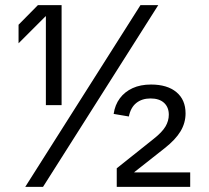

<svg xmlns="http://www.w3.org/2000/svg" viewBox="-20 -725 810 745"><path d="M158 -317V-662H157L52 -557V-629L127 -705H219V-317ZM78 0 525 -705H594L147 0ZM433 0V-72L576 -186Q609 -212 622 -234Q635 -256 635 -280Q635 -309 616.5 -326Q598 -343 564 -343Q531 -343 509 -325.5Q487 -308 480 -273L421 -283Q426 -318 445 -343.5Q464 -369 494.5 -383Q525 -397 566 -397Q629 -397 664.5 -367.5Q700 -338 700 -285Q700 -248 680.5 -215.5Q661 -183 619 -150L501 -57V-56H718V0Z"/></svg>

Font: TikTok Sans 24pt Light
Style: Regular
Weight: 300
Version: Version 4.000